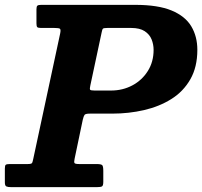

<svg xmlns="http://www.w3.org/2000/svg" viewBox="-65 -770 832 790"><path d="M324 -397.5Q308 -397.5 305.8 -401Q303.5 -404.5 306.5 -417.5L353 -635.5Q355.5 -649 358.5 -652Q361.5 -655 377.5 -655H474.5Q510 -655 530.2 -641.8Q550.5 -628.5 558.8 -607.8Q567 -587 567 -565Q567 -515.5 543.2 -477.8Q519.5 -440 479.8 -418.8Q440 -397.5 392 -397.5ZM275.5 -277Q279 -292 282.8 -297.2Q286.5 -302.5 305 -302.5H397Q465 -302.5 527.8 -317Q590.5 -331.5 640 -362.5Q689.5 -393.5 718.2 -443.8Q747 -494 747 -565Q747 -620 722 -661.8Q697 -703.5 641 -726.8Q585 -750 492 -750H104.5Q93 -750 89 -746.8Q85 -743.5 85 -732V-674Q85 -662.5 88 -658.8Q91 -655 103 -655H158Q177 -655 181.5 -651.8Q186 -648.5 182.5 -632L72 -117Q69.5 -104.5 67.2 -99.8Q65 -95 48.5 -95H-25Q-37 -95 -41 -92.2Q-45 -89.5 -45 -76.5V-19.5Q-45 -5.5 -38.5 -2.8Q-32 0 -19 0H333.5Q349.5 0 354.8 -3.2Q360 -6.5 360 -22V-66.5Q360 -85.5 355.8 -90.2Q351.5 -95 333 -95H262Q244 -95 241.5 -99.2Q239 -103.5 242 -117Z"/></svg>

Font: Besley
Style: Bold Italic
Weight: 700
Italic angle: -13°
Designer: Owen Earl
Foundry: indestructible type*
Version: Version 2.001